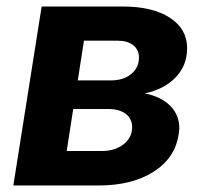

<svg xmlns="http://www.w3.org/2000/svg" viewBox="-20 -570 640 590"><path d="M425 -283Q475 -273 503 -245Q531 -217 531 -176Q531 -171 529 -157Q518 -84 451.5 -42Q385 0 283 0H21L108 -550H357Q449 -550 502 -515.5Q555 -481 555 -422Q555 -369 520 -332.5Q485 -296 425 -283ZM238 -445 219 -323H322Q359 -323 383 -342.5Q407 -362 407 -393Q407 -417 389.5 -431Q372 -445 341 -445ZM313 -235H205L185 -106H293Q333 -106 359.5 -126.5Q386 -147 386 -179Q386 -205 366.5 -220Q347 -235 313 -235Z"/></svg>

Font: JetBrains Mono Extra Bold
Style: Italic
Weight: 800
Italic angle: -9°
Monospace: yes
Designer: Philipp Nurullin, Konstantin Bulenkov
Foundry: JetBrains
Version: 2.002